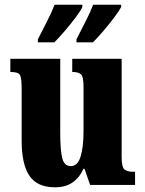

<svg xmlns="http://www.w3.org/2000/svg" viewBox="-20 -786 617 816"><path d="M214 10Q138 10 105 -39Q72 -88 72 -188V-409Q72 -452 65.5 -466Q59 -480 27 -480H24V-536H236V-222Q236 -148 244.5 -114Q253 -80 281 -80Q310 -80 322.5 -120.5Q335 -161 335 -230V-418Q335 -461 323.5 -470.5Q312 -480 290 -480H287V-536H497V-118Q497 -75 509.5 -65.5Q522 -56 544 -56H554V0H363L339 -69H335Q317 -30 287.5 -10Q258 10 214 10ZM305 -619Q322 -653 342.5 -692.5Q363 -732 376 -766H495V-756Q486 -739 464.5 -710.5Q443 -682 418.5 -653.5Q394 -625 375 -606H305ZM141 -619Q158 -653 178.5 -692.5Q199 -732 212 -766H330V-756Q322 -739 300.5 -710.5Q279 -682 254.5 -653.5Q230 -625 211 -606H141Z"/></svg>

Font: Noto Serif ExtraCondensed Black
Style: Regular
Weight: 900
Width: 2
Designer: Monotype Design Team
Foundry: Monotype Imaging Inc.
Version: Version 2.015; ttfautohint (v1.8.4.7-5d5b)